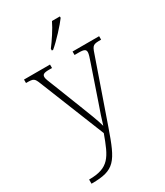

<svg xmlns="http://www.w3.org/2000/svg" viewBox="-242 -864 1036 1202"><g transform="rotate(-30 276.0 -263.0)"><path d="M251 -619V-606H260C304 -642 376 -721 401 -756V-766H344C323 -721 280 -657 251 -619ZM49 210V240H52C218 240 245 194 317 -12L472 -457C489 -508 496 -511 549 -511H552V-536H360V-511H391C432 -511 441 -503 441 -484C441 -472 433 -447 423 -419L341 -179C321 -122 306 -79 294 -37C283 -80 252 -157 229 -216L154 -407C135 -455 127 -472 127 -485C127 -503 136 -511 176 -511H197V-536H9V-511H12C64 -511 69 -508 87 -462L274 4C221 149 194 210 49 210Z"/></g></svg>

Font: Noto Serif Myanmar ExtraLight
Style: Regular
Weight: 200
Designer: Ben Mitchell and the Monotype Design Team
Foundry: Monotype Imaging Inc.
Version: Version 2.106